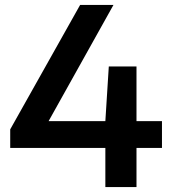

<svg xmlns="http://www.w3.org/2000/svg" viewBox="-20 -760 697 780"><path d="M21.5 -159V-234.5L305.5 -740H441L158.5 -234L143.5 -268H638V-159ZM408 0V-268L422 -490H534.5V0Z"/></svg>

Font: Encode Sans SemiExpanded SemiBold
Style: Regular
Weight: 600
Width: 6
Designer: Multiple Designers
Foundry: Impallari Type
Version: Version 3.002